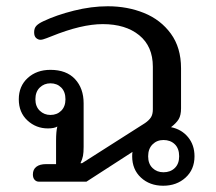

<svg xmlns="http://www.w3.org/2000/svg" viewBox="-20 -580 691 613"><path d="M402 -81Q402 -90 403 -95L256 0H104Q96 0 90.5 -6Q85 -12 85 -23Q85 -39 96 -47.5Q107 -56 127 -56H159V-131Q159 -160 163 -176Q153 -170 133 -170Q95 -170 67.5 -195.5Q40 -221 40 -263Q40 -305 68.5 -331Q97 -357 141 -357Q192 -357 219.5 -327.5Q247 -298 247 -250V-111Q247 -93 245 -82.5Q243 -72 237 -59H242L443 -187Q456 -196 462 -205.5Q468 -215 468 -231V-367Q468 -432 424.5 -467.5Q381 -503 308 -503Q240 -503 144 -464Q141 -463 128.5 -458Q116 -453 109 -453Q102 -453 95.5 -458.5Q89 -464 89 -477Q89 -490 96 -497.5Q103 -505 118 -512Q160 -532 216 -546Q272 -560 324 -560Q387 -560 440 -538.5Q493 -517 525.5 -472.5Q558 -428 558 -362V-234Q558 -212 550.5 -199.5Q543 -187 526 -174Q560 -167 580.5 -142Q601 -117 601 -81Q601 -39 572.5 -13Q544 13 501 13Q458 13 430 -13Q402 -39 402 -81ZM189 -263Q189 -287 175.5 -300.5Q162 -314 141 -314Q121 -314 107 -300.5Q93 -287 93 -263Q93 -240 107 -226.5Q121 -213 141 -213Q162 -213 175.5 -226.5Q189 -240 189 -263ZM552 -81Q552 -106 538 -119.5Q524 -133 502 -133Q481 -133 467 -119Q453 -105 453 -81Q453 -57 467 -43.5Q481 -30 502 -30Q524 -30 538 -43.5Q552 -57 552 -81Z"/></svg>

Font: Maitree Medium
Style: Regular
Weight: 500
Designer: CadsonDemak Team
Foundry: CadsonDemak
Version: Version 1.000